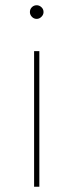

<svg xmlns="http://www.w3.org/2000/svg" viewBox="-20 -712 280 732"><path d="M130 -517V0H110V-517ZM146 -666Q146 -656 138 -648Q130 -640 120 -640Q109 -640 101.5 -648Q94 -656 94 -666Q94 -677 101.5 -684.5Q109 -692 120 -692Q130 -692 138 -684.5Q146 -677 146 -666Z"/></svg>

Font: Montserrat-Arabic Thin
Style: Regular
Weight: 250
Designer: Mohamed Gaber
Foundry: Kief Type Foundry
Version: Version 5.008